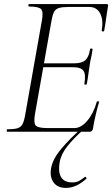

<svg xmlns="http://www.w3.org/2000/svg" viewBox="-20 -645 550 940"><path d="M15 0Q13 0 13 -6Q13 -12 15 -12Q48 -12 65 -17Q82 -22 90 -37Q98 -52 103 -81L185 -544Q193 -587 181.5 -600Q170 -613 122 -613Q119 -613 119 -619Q119 -625 122 -625H503Q511 -625 509 -616Q506 -598 502.5 -575Q499 -552 496 -530Q493 -508 490 -494Q489 -490 483 -491Q477 -492 478 -495Q487 -547 470.5 -579Q454 -611 416 -611H317Q286 -611 269 -606Q252 -601 244.5 -586.5Q237 -572 232 -543L151 -85Q144 -43 155 -30.5Q166 -18 213 -18H344Q377 -18 407.5 -54Q438 -90 454 -147Q455 -150 461 -149Q467 -148 465 -145Q457 -119 448.5 -82.5Q440 -46 435 -15Q432 0 419 0ZM405 -234Q404 -230 398 -230.5Q392 -231 393 -235Q401 -280 389 -298Q377 -316 336 -316H171L174 -335H343Q381 -335 398 -350.5Q415 -366 421 -404Q422 -408 428 -407.5Q434 -407 433 -402Q429 -374 425 -358.5Q421 -343 419 -325Q415 -303 412.5 -281.5Q410 -260 405 -234ZM303 275Q262 275 242.5 248.5Q223 222 230 179Q238 133 280.5 83Q323 33 376 -14L385 -7Q342 31 310.5 70Q279 109 272 150Q264 196 279 222Q294 248 334 248Q356 248 369.5 239.5Q383 231 396 221Q398 219 401.5 223.5Q405 228 403 230Q376 254 351.5 264.5Q327 275 303 275Z"/></svg>

Font: Cormorant Garamond Light Light
Style: Italic
Weight: 300
Italic angle: -10°
Version: Version 4.001